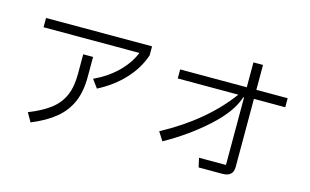

<svg xmlns="http://www.w3.org/2000/svg" viewBox="-96 -1067 2192 1356"><g transform="rotate(15 1000.0 -389.5)"><path d="M545 -393Q644 -439 713 -507Q782 -575 814 -654H113V-722H888V-656Q855 -557 777.5 -473.5Q700 -390 589 -333ZM161 -46Q260 -85 319 -131Q378 -177 405.5 -241Q433 -305 433 -398V-542H505V-397Q505 -289 472 -212.5Q439 -136 372 -80.5Q305 -25 198 19Z M1908 -616V-550H1679V-52Q1679 19 1601 19H1427L1412 -48H1609V-541H1603Q1569 -430 1435 -308.5Q1301 -187 1132 -93L1092 -156Q1396 -320 1565 -550H1122V-616H1609V-798H1679V-616Z"/></g></svg>

Font: IBM Plex Sans JP
Style: Regular
Weight: 400
Designer: Mike Abbink; Paul van der Laan; Pieter van Rosmalen; Wujin Sim; Yejin Wi; Jinhee Kim; Boomi Park; Yona Kim; Kichan Ma
Foundry: Sandoll Inc.
Version: Version 1.000